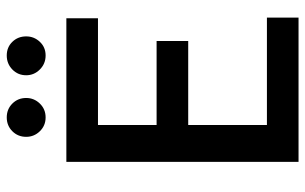

<svg xmlns="http://www.w3.org/2000/svg" viewBox="-192 -734 926 583"><g transform="rotate(-90 271.5 -443.0)"><path d="M71 0V-705H507V-609H139L183 -662V-42L139 -96H509V0ZM144 -335V-431H438V-335ZM206 -768Q181 -768 164 -785.5Q147 -803 147 -827Q147 -852 164 -869Q181 -886 206 -886Q231 -886 248 -869Q265 -852 265 -827Q265 -803 248 -785.5Q231 -768 206 -768ZM394 -768Q369 -768 351.5 -785.5Q334 -803 334 -827Q334 -852 351.5 -869Q369 -886 394 -886Q419 -886 435.5 -869Q452 -852 452 -827Q452 -803 435.5 -785.5Q419 -768 394 -768Z"/></g></svg>

Font: TikTok Sans 24pt Medium
Style: Regular
Weight: 500
Version: Version 4.000